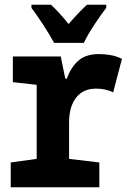

<svg xmlns="http://www.w3.org/2000/svg" viewBox="-20 -786 540 806"><path d="M332 -606Q347 -638 375.5 -681.5Q404 -725 426 -753V-766H345Q309 -733 268 -685Q228 -735 194 -766H112V-753Q134 -724 163 -679.5Q192 -635 207 -606ZM397 0V-104L270 -119V-272Q270 -338 299.5 -376Q329 -414 383 -414Q424 -414 455 -398L492 -539Q467 -551 442.5 -555Q418 -559 395 -559Q339 -559 307.5 -530Q276 -501 261 -456H254L235 -549H34V-441L134 -430V-119L25 -104V0Z"/></svg>

Font: Noto Sans Mono UI Condensed ExtraBold
Style: Regular
Weight: 800
Width: 3
Designer: Monotype Design team
Foundry: Monotype Imaging Inc.
Version: 1.000